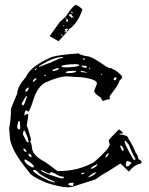

<svg xmlns="http://www.w3.org/2000/svg" viewBox="-20 -766 631 811"><path d="M309.6 -540V-542Q318.4 -533.2 348.6 -528.3Q368.2 -528.3 430.7 -483.4L443.4 -478.5H448.2L465.8 -469.7Q492.2 -451.2 496.1 -441.4V-439.5Q496.1 -435.5 484.4 -424.8Q481.4 -408.2 443.4 -360.4V-356.4L444.3 -346.7Q430.7 -346.7 417 -339.8Q411.1 -339.8 406.2 -353.5Q377.9 -371.1 377.9 -381.8L389.6 -413.1Q389.6 -431.6 325.2 -439.5L261.7 -443.4Q228.5 -443.4 170.9 -417Q139.6 -400.4 122.1 -348.6Q108.4 -302.7 99.6 -293.9L89.8 -300.8Q83 -293.9 83 -278.3L95.7 -285.2Q98.6 -285.2 99.6 -278.3L92.8 -233.4Q96.7 -232.4 111.3 -175.8L108.4 -169.9V-166Q113.3 -161.1 116.2 -133.8Q125 -104.5 171.9 -81.1L223.6 -43Q310.5 -43 377 -81.1Q443.4 -138.7 443.4 -156.2L439.5 -170.9V-172.9Q441.4 -178.7 482.4 -219.7Q484.4 -219.7 498 -206.1V-202.1L494.1 -201.2L486.3 -202.1H485.4V-198.2Q522.5 -195.3 522.5 -179.7Q538.1 -159.2 554.7 -117.2Q560.5 -117.2 564.5 -93.8Q576.2 -88.9 578.1 -83Q578.1 -74.2 566.4 -73.2Q543.9 -66.4 524.4 -41Q490.2 -75.2 488.3 -75.2L434.6 -41Q408.2 -27.3 384.8 -8.8L284.2 23.4L268.6 25.4Q237.3 25.4 175.8 5.9Q109.4 -22.5 103.5 -38.1Q21.5 -136.7 21.5 -190.4L18.6 -223.6Q26.4 -260.7 26.4 -307.6L52.7 -371.1Q52.7 -398.4 89.8 -441.4Q108.4 -485.4 196.3 -524.4Q229.5 -535.2 309.6 -540ZM145.5 -487.3V-483.4L196.3 -502.9L228.5 -517.6Q247.1 -521.5 247.1 -524.4V-525.4Q205.1 -525.4 146.5 -487.3ZM337.9 -518.6 332 -519.5 330.1 -518.6V-515.6L333 -513.7H337.9ZM240.2 -488.3V-483.4L251 -481.4Q308.6 -481.4 315.4 -491.2Q315.4 -494.1 299.8 -495.1Q256.8 -494.1 240.2 -488.3ZM335.9 -488.3H324.2V-487.3Q324.2 -481.4 343.8 -479.5L346.7 -483.4Q346.7 -488.3 335.9 -488.3ZM357.4 -479.5H355.5V-478.5L358.4 -473.6H361.3V-476.6ZM202.1 -469.7V-465.8H206.1Q228.5 -470.7 228.5 -475.6L225.6 -478.5H223.6Q202.1 -471.7 202.1 -469.7ZM131.8 -476.6 127 -472.7V-469.7H129.9L135.7 -475.6V-476.6ZM256.8 -459 266.6 -457H267.6Q298.8 -458 300.8 -463.9V-466.8H290Q256.8 -466.8 256.8 -459ZM329.1 -465.8H320.3V-463.9Q320.3 -460.9 346.7 -459V-460.9ZM412.1 -453.1H407.2V-449.2H409.2L412.1 -452.1ZM170.9 -451.2 167 -445.3V-444.3H170.9L173.8 -448.2ZM460 -429.7V-428.7L465.8 -426.8H466.8L471.7 -432.6V-437.5L469.7 -439.5Q460 -439.5 460 -429.7ZM118.2 -419.9H120.1Q133.8 -427.7 133.8 -435.5Q122.1 -435.5 118.2 -419.9ZM86.9 -381.8V-380.9L89.8 -377.9H90.8Q101.6 -386.7 101.6 -394.5V-396.5H99.6Q86.9 -389.6 86.9 -381.8ZM92.8 -360.4H89.8L72.3 -330.1V-325.2L75.2 -321.3H78.1Q82 -321.3 92.8 -353.5ZM52.7 -233.4V-230.5Q52.7 -220.7 61.5 -218.8Q68.4 -218.8 63.5 -250L62.5 -254.9H59.6Q56.6 -254.9 52.7 -233.4ZM83 -215.8Q77.1 -210.9 77.1 -200.2Q77.1 -195.3 85.9 -180.7Q91.8 -164.1 100.6 -164.1V-167Q100.6 -181.6 83 -215.8ZM510.7 -170.9H506.8V-167Q506.8 -155.3 543.9 -91.8L549.8 -90.8L552.7 -93.8Q537.1 -120.1 524.4 -154.3ZM487.3 -151.4V-149.4Q494.1 -127.9 500 -127.9L502 -131.8V-135.7Q498 -151.4 487.3 -151.4ZM82 -138.7H79.1V-133.8Q83 -124 91.8 -124Q91.8 -131.8 82 -138.7ZM424.8 -101.6H426.8Q431.6 -102.5 439.5 -115.2V-118.2Q429.7 -118.2 424.8 -101.6ZM100.6 -117.2V-111.3Q105.5 -102.5 111.3 -102.5H113.3V-107.4Q109.4 -117.2 100.6 -117.2ZM88.9 -91.8H83V-90.8Q83 -76.2 114.3 -59.6H123V-61.5Q123 -72.3 88.9 -91.8ZM511.7 -71.3V-65.4L514.6 -63.5H520.5Q523.4 -63.5 535.2 -77.1V-78.1Q535.2 -81.1 518.6 -85.9Q511.7 -85.9 511.7 -71.3ZM364.3 -53.7H365.2L367.2 -52.7Q391.6 -62.5 391.6 -73.2Q364.3 -60.5 364.3 -53.7ZM119.1 -44.9Q127.9 -30.3 189.5 -1L210 4.9H211.9V2Q149.4 -24.4 135.7 -43.9Q130.9 -47.9 126 -47.9H121.1Q119.1 -47.9 119.1 -44.9ZM156.2 -47.9H153.3Q153.3 -40 188.5 -28.3L236.3 -12.7H246.1L250 -16.6V-19.5H249Q229.5 -19.5 212.9 -33.2L197.3 -39.1H195.3L189.5 -33.2H188.5Q181.6 -33.2 156.2 -47.9ZM350.6 -16.6H352.5Q374 -22.5 386.7 -37.1V-38.1H384.8Q375 -38.1 350.6 -16.6ZM323.2 -31.2V-30.3H325.2Q334 -30.3 335.9 -35.2V-37.1Q323.2 -36.1 323.2 -31.2ZM268.6 11.7V12.7Q268.6 17.6 289.1 19.5V15.6L288.1 13.7L292 10.7L288.1 5.9H282.2Q268.6 7.8 268.6 11.7ZM264.6 -637.7H263.7L259.8 -633.8Q266.6 -642.6 268.6 -643.6V-644.5H261.7L253.9 -642.6V-641.6L258.8 -633.8L261.7 -629.9L236.3 -601.6L227.5 -591.8L189.5 -613.3L227.5 -666Q229.5 -671.9 232.4 -672.9Q262.7 -699.2 269.5 -712.9Q281.2 -731.4 298.8 -746.1Q318.4 -738.3 328.1 -725.6Q308.6 -667 270.5 -641.6V-638.7L262.7 -630.9ZM293 -690.4 281.2 -703.1Q292 -716.8 282.2 -716.8H280.3V-714.8L285.2 -708L281.2 -706.1H273.4L271.5 -704.1V-703.1V-701.2Q276.4 -698.2 282.2 -690.4Q282.2 -695.3 293 -690.4ZM267.6 -675.8V-676.8Q268.6 -683.6 264.6 -684.6H262.7L259.8 -682.6Q258.8 -678.7 259.8 -676.3Q260.7 -673.8 264.6 -674.8ZM242.2 -621.1H239.3L238.3 -618.2L243.2 -613.3H244.1ZM256.8 -633.8 255.9 -636.7 252.9 -632.8V-631.8L253.9 -627.9L256.8 -630.9ZM260.7 -687.5 258.8 -691.4 256.8 -690.4Q256.8 -685.5 257.8 -685.5H260.7ZM251 -658.2 250 -659.2H247.1V-657.2L249 -655.3H251Z"/></svg>

Font: Love Ya Like A Sister
Style: Regular
Weight: 400
Designer: Kimberly Geswein
Foundry: Kimberly Geswein
Version: Version 1.002 2007